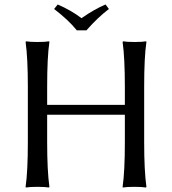

<svg xmlns="http://www.w3.org/2000/svg" viewBox="-20 -832 766 855"><path d="M536 -445Q536 -574 526 -645L528 -648Q546 -645 579 -645Q613 -645 631 -648L632 -645Q622 -579 622 -445V-200Q622 -71 632 0L630 3Q612 0 579 0Q545 0 527 3L526 0Q536 -68 536 -200V-321H190V-200Q190 -71 200 0L198 3Q180 0 147 0Q113 0 95 3L94 0Q104 -68 104 -200V-445Q104 -574 94 -645L96 -648Q114 -645 147 -645Q181 -645 199 -648L200 -645Q190 -579 190 -445V-365H536ZM322 -697Q286 -742 221 -792L237 -812Q297 -786 343 -751Q400 -791 450 -812L465 -792Q415 -754 365 -697Z"/></svg>

Font: Libertinus Sans
Style: Regular
Weight: 400
Designer: Philipp H. Poll
Foundry: Khaled Hosny
Version: Version 6.1